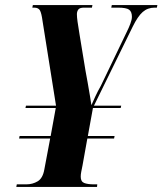

<svg xmlns="http://www.w3.org/2000/svg" viewBox="-20 -734 638 754"><path d="M44 0 46 -10H83Q108 -10 128 -22Q148 -34 154 -68L177 -190H55L57 -200H179L199 -310H80L82 -319H200L147 -652Q143 -682 137 -693Q131 -704 114 -704H107L109 -714H343L341 -704H310Q293 -704 287.5 -696.5Q282 -689 282 -678Q282 -667 284.5 -649Q287 -631 292 -601L316 -455Q320 -434 324.5 -408.5Q329 -383 333 -359Q337 -335 339 -321Q345 -335 354.5 -355.5Q364 -376 376 -397L477 -607Q486 -625 492 -641Q498 -657 498 -668Q498 -688 487 -696Q476 -704 443 -704H417L419 -714H598L596 -704H587Q560 -704 540.5 -687Q521 -670 501 -629L349 -319H456L454 -310H345L325 -200H430L428 -190H323L304 -84Q301 -69 299 -59Q297 -49 297 -40Q297 -21 310.5 -15.5Q324 -10 350 -10H362L361 0Z"/></svg>

Font: Noto Serif Display ExtraCondensed ExtraBold
Style: Italic
Weight: 800
Width: 2
Italic angle: -12°
Designer: Monotype Design Team
Foundry: Monotype Imaging Inc.
Version: Version 2.009